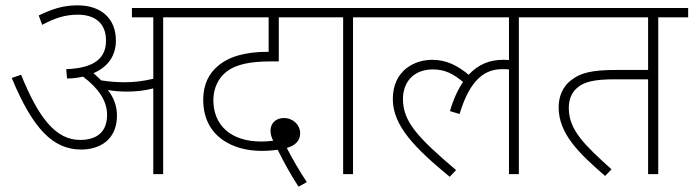

<svg xmlns="http://www.w3.org/2000/svg" viewBox="-20 -652 2597 719"><path d="M418 -219C418 -257 405 -288 384 -315C405 -311 431 -309 454 -309C487 -309 520 -312 554 -321V0H591V-587H704V-622H474V-587H554V-357C516 -348 481 -344 448 -344C421 -344 390 -346 359 -351C350 -360 340 -369 330 -378C386 -402 414 -445 414 -500C414 -581 361 -632 270 -632C214 -632 173 -617 125 -594L138 -559C185 -584 223 -597 271 -597C337 -597 377 -564 377 -500C377 -433 332 -397 228 -393L231 -358C253 -358 273 -361 291 -365C344 -325 381 -278 381 -222C381 -153 337 -128 280 -128C188 -128 124 -212 59 -372L24 -360C104 -167 180 -92 284 -92C354 -92 418 -129 418 -219Z M1098 47 1129 30C1100 -14 1075 -57 1054 -98C1085 -107 1104 -124 1104 -153C1104 -184 1078 -210 1043 -210C1014 -210 993 -191 993 -163C993 -150 997 -137 1003 -125C987 -123 973 -122 959 -122C842 -122 779 -185 779 -277C779 -323 799 -362 830 -385C865 -411 917 -422 993 -422H1024V-587H1183V-622H689V-587H986V-458H983C901 -458 837 -441 795 -404C763 -377 741 -336 741 -279C741 -137 857 -87 958 -87C984 -87 1003 -89 1020 -91C1038 -54 1071 7 1098 47Z M1302 -587H1415V-622H1168V-587H1265V0H1302Z M1400 -587H1886V-427C1879 -428 1871 -428 1863 -428C1814 -428 1771 -411 1735 -372C1694 -406 1653 -428 1598 -428C1531 -428 1451 -387 1451 -281C1451 -181 1534 -97 1664 10L1688 -15C1547 -135 1489 -195 1489 -281C1489 -346 1530 -392 1601 -392C1646 -392 1677 -376 1714 -345C1695 -317 1678 -281 1665 -236L1701 -225C1741 -358 1798 -393 1861 -393C1871 -393 1879 -393 1886 -392V0H1923V-587H2036V-622H1400Z M2445 -587H2557V-622H2021V-587H2407V-390H2286C2193 -390 2154 -378 2122 -354C2084 -327 2072 -286 2072 -250C2072 -149 2152 -75 2246 7L2270 -18C2170 -108 2110 -165 2110 -247C2110 -284 2124 -307 2138 -320C2166 -347 2208 -355 2285 -355H2407V0H2445Z"/></svg>

Font: Noto Sans Devanagari UI ExtraLight
Style: Regular
Weight: 200
Designer: Jelle Bosma - Monotype Design Team
Foundry: Monotype Imaging Inc.
Version: Version 2.003